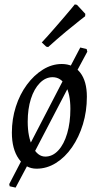

<svg xmlns="http://www.w3.org/2000/svg" viewBox="-20 -755 446 873"><path d="M314 -403 281 -417 345 -539 374 -532 377 -520ZM133 -56 101 -70 281 -417 314 -403ZM101 -70 133 -56 51 98 24 92 22 82ZM146 12Q97 12 65.5 -32.5Q34 -77 34 -152Q34 -214 52 -270Q70 -326 102 -369.5Q134 -413 175 -438.5Q216 -464 261 -464Q314 -464 344.5 -425Q375 -386 375 -315Q375 -249 357 -190Q339 -131 307.5 -85.5Q276 -40 234.5 -14Q193 12 146 12ZM186 -43Q219 -43 245 -71Q271 -99 285.5 -148.5Q300 -198 300 -260Q300 -327 278.5 -365.5Q257 -404 219 -404Q187 -404 161 -377.5Q135 -351 120.5 -305.5Q106 -260 106 -202Q106 -132 128.5 -87.5Q151 -43 186 -43ZM367 -681Q367 -681 342.5 -662Q318 -643 279.5 -611Q241 -579 199 -541L190 -543L170 -562Q197 -591 223.5 -621.5Q250 -652 272 -677.5Q294 -703 307 -719Q320 -735 320 -735L330 -733L368 -692Z"/></svg>

Font: Alegreya
Style: Italic
Weight: 400
Italic angle: -7°
Designer: Juan Pablo del Peral
Foundry: Huerta Tipografica
Version: Version 2.009